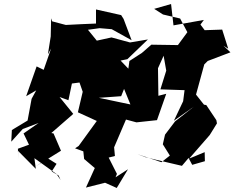

<svg xmlns="http://www.w3.org/2000/svg" viewBox="-20 -869 1165 954"><path d="M561 -5 520 -86 551 -94 547 -137 606 -275 658 -261 760 -272 806 -403 767 -393 765 -530 793 -592 806 -518 777 -425 897 -421 890 -366 844 -269 943 -339 850 -266 800 -200 789 -152 824 -96 782 -63 663 -103 703 -88 756 -75 884 -45 917 -84 935 -50 998 -68 997 -113 920 -81 1022 -198 1058 -256 1055 -272 1005 -347 919 -361 995 -347 954 -399 995 -549 1012 -566 1125 -609 1090 -642 1114 -627 1084 -722 997 -719 976 -747 993 -770 842 -743 830 -849 746 -825 790 -797 875 -777 911 -709 864 -645 732 -647 685 -606 623 -566 611 -479 609 -533 581 -465 628 -350 471 -383 582 -391 631 -514 579 -568 613 -575 715 -673 626 -658 534 -683 461 -667 417 -721 475 -729 535 -724 634 -669 594 -775 582 -794 457 -822V-752L386 -749L307 -745L239 -763L234 -778L232 -688L218 -599L234 -628L197 -522L162 -539L110 -391L160 -420L137 -378L117 -270L39 -223L36 -165L93 -228L172 -258L97 -206L124 -150L69 -130L71 -78L69 -120L158 -30L151 -83L261 -4L281 25L271 3L237 -17L261 -55L218 -82L157 -42L283 -120L246 -206L235 -208L344 -303L276 -387L320 -371L339 -462L284 -447L375 -459L391 -413L367 -311L461 -268L371 -144L353 -132L394 -117L398 -79L451 -34L407 63L502 39L560 65L616 -28L554 12Z"/></svg>

Font: Hussar Lance
Style: Italic
Weight: 700
Foundry: Cannot Into Space Fonts, PlusOne Fonts
Version: Version 2.27